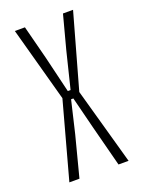

<svg xmlns="http://www.w3.org/2000/svg" viewBox="-119 -658 534 716"><g transform="rotate(-20 147.5 -300.0)"><path d="M30 0 113 -304 32 -600H72L106 -468L141 -322H152L188 -468L223 -600H263L180 -304L265 0H225L183 -162L151 -289H142L112 -162L70 0Z"/></g></svg>

Font: Big Shoulders Text Thin
Style: Regular
Weight: 100
Designer: Patric King
Foundry: XO Type Co
Version: Version 1.000; ttfautohint (v1.8.2)